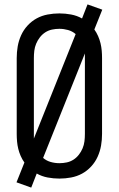

<svg xmlns="http://www.w3.org/2000/svg" viewBox="-20 -804 540 873"><path d="M122 49 55 25 91 -65Q81 -79 74 -95Q67 -111 63 -127.5Q59 -144 57.5 -161Q56 -178 56 -195V-540Q56 -567 60.5 -593Q65 -619 76 -643.5Q87 -668 105.5 -688Q124 -708 147 -720.5Q170 -733 196.5 -738Q223 -743 250 -743Q277 -743 303.5 -738Q330 -733 353 -720L378 -784L445 -760L409 -670Q419 -656 426 -640Q433 -624 437 -607.5Q441 -591 442.5 -574Q444 -557 444 -540V-195Q444 -168 439.5 -142Q435 -116 424 -91.5Q413 -67 394.5 -47Q376 -27 353 -14.5Q330 -2 303.5 3Q277 8 250 8Q223 8 196.5 3Q170 -2 147 -15ZM134 -174 324 -649Q309 -662 289.5 -667.5Q270 -673 250 -673Q233 -673 216.5 -669.5Q200 -666 186 -657Q172 -648 161.5 -634.5Q151 -621 144.5 -605.5Q138 -590 136 -573.5Q134 -557 134 -540ZM250 -62Q267 -62 283.5 -65.5Q300 -69 314 -78Q328 -87 338.5 -100.5Q349 -114 355.5 -129.5Q362 -145 364 -161.5Q366 -178 366 -195V-561L176 -86Q191 -73 210.5 -67.5Q230 -62 250 -62Z"/></svg>

Font: Iosevka Algr
Style: Regular
Weight: 400
Monospace: yes
Designer: Belleve Invis
Foundry: Belleve Invis
Version: Version 26.0.2; ttfautohint (v1.8.3)